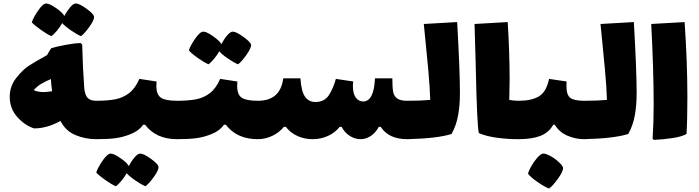

<svg xmlns="http://www.w3.org/2000/svg" viewBox="-20 -766 4024 1105"><path d="M566 -76Q566 -19 559 8Q552 35 534 35Q470 35 413.5 11Q357 -13 328 -70Q251 -27 176 -27Q123 -44 79.5 -92.5Q36 -141 36 -209Q36 -270 73.5 -317.5Q111 -365 146.5 -388Q182 -411 251 -449Q256 -458 263 -470.5Q270 -483 276 -489Q305 -498 359 -508Q413 -518 444 -518L453 -510Q456 -378 465 -258Q469 -218 485 -202Q501 -186 534 -186Q553 -186 559.5 -159Q566 -132 566 -76ZM232 -236Q244 -236 280 -241Q275 -274 273 -311Q239 -297 215.5 -282.5Q192 -268 174 -247Q199 -236 232 -236ZM446 -558Q424 -567 389.5 -590.5Q355 -614 338 -633Q326 -611 307 -588.5Q288 -566 276 -558Q252 -568 215.5 -594Q179 -620 163 -637Q170 -662 198.5 -704Q227 -746 246 -746Q265 -746 303.5 -719Q342 -692 350 -674Q367 -704 384.5 -725Q402 -746 417 -746Q436 -746 477 -716.5Q518 -687 521 -671Q524 -653 495 -612.5Q466 -572 446 -558Z M1031 -76Q1031 -19 1024 8Q1017 35 999 35Q878 35 815 -48H804Q779 -13 734 5Q690 23 647 29Q604 35 534 35Q516 35 509 8Q502 -19 502 -76Q502 -132 508.5 -159Q515 -186 534 -186Q599 -186 643.5 -194.5Q688 -203 723.5 -230.5Q759 -258 782 -312L881 -297Q880 -287 880 -271Q880 -221 906.5 -203.5Q933 -186 999 -186Q1018 -186 1024.5 -159Q1031 -132 1031 -76ZM817 306Q795 297 760.5 273.5Q726 250 709 231Q697 253 678 275.5Q659 298 647 306Q623 296 586 270Q549 244 534 227Q541 202 569.5 160Q598 118 617 118Q636 118 674.5 145Q713 172 721 190Q737 160 755 139Q773 118 787 118Q807 118 848 147.5Q889 177 892 193Q895 211 866 251.5Q837 292 817 306Z M1496 -76Q1496 -19 1489 8Q1482 35 1464 35Q1343 35 1280 -48H1269Q1244 -13 1199 5Q1155 23 1112 29Q1069 35 999 35Q981 35 974 8Q967 -19 967 -76Q967 -132 973.5 -159Q980 -186 999 -186Q1064 -186 1108.5 -194.5Q1153 -203 1188.5 -230.5Q1224 -258 1247 -312L1346 -297Q1345 -287 1345 -271Q1345 -221 1371.5 -203.5Q1398 -186 1464 -186Q1483 -186 1489.5 -159Q1496 -132 1496 -76ZM1350 -396Q1327 -405 1292.5 -428.5Q1258 -452 1242 -471Q1230 -449 1211 -426.5Q1192 -404 1180 -396Q1156 -406 1119 -432Q1082 -458 1067 -476Q1074 -501 1102.5 -542.5Q1131 -584 1150 -584Q1169 -584 1207 -557Q1245 -530 1254 -512Q1270 -542 1288 -563Q1306 -584 1320 -584Q1339 -584 1380 -554.5Q1421 -525 1425 -509Q1427 -491 1398.5 -450.5Q1370 -410 1350 -396Z M2357 -76Q2357 -19 2349.5 8Q2342 35 2324 35Q2217 35 2171 -36H2160Q2142 -2 2114 16.5Q2086 35 2055 35Q2023 35 1993.5 16.5Q1964 -2 1946 -36H1935Q1908 -2 1867 16.5Q1826 35 1779 35Q1733 35 1692.5 17Q1652 -1 1625 -36H1614Q1588 -4 1548 15.5Q1508 35 1464 35Q1446 35 1439 8Q1432 -19 1432 -76Q1432 -132 1438.5 -159Q1445 -186 1464 -186Q1594 -186 1610 -315H1709Q1714 -240 1735.5 -209.5Q1757 -179 1795 -179Q1847 -179 1872.5 -218Q1898 -257 1913 -312L2013 -297Q2011 -287 2011 -271Q2011 -227 2027.5 -204.5Q2044 -182 2070 -182Q2132 -182 2138 -315H2238Q2238 -264 2242.5 -238.5Q2247 -213 2265.5 -199.5Q2284 -186 2324 -186Q2343 -186 2350 -159Q2357 -132 2357 -76Z M2627 -230Q2627 -160 2616.5 -102Q2606 -44 2579 5Q2497 31 2324 35Q2306 35 2299 8Q2292 -19 2292 -76Q2292 -132 2298.5 -159Q2305 -186 2324 -186Q2403 -186 2456 -191Q2454 -263 2445 -361.5Q2436 -460 2426 -558L2419 -628L2611 -639Q2627 -360 2627 -230Z M2997 -76Q2997 -19 2990 8Q2983 35 2965 35Q2900 35 2838.5 26.5Q2777 18 2736 0Q2725 -42 2718 -386L2711 -628L2902 -639Q2913 -461 2913 -312Q2913 -267 2911 -191Q2940 -186 2965 -186Q2984 -186 2990.5 -159Q2997 -132 2997 -76Z M3373 -76Q3373 -19 3366 8Q3359 35 3341 35Q3293 35 3246 15Q3199 -5 3173 -48H3164Q3138 -2 3089 16.5Q3040 35 2965 35Q2947 35 2940 8Q2933 -19 2933 -76Q2933 -132 2939.5 -159Q2946 -186 2965 -186Q3038 -186 3081 -211Q3124 -236 3140 -312L3241 -297Q3240 -287 3240 -270Q3240 -220 3262 -203Q3284 -186 3341 -186Q3360 -186 3366.5 -159Q3373 -132 3373 -76ZM3019 234Q3022 218 3037 191.5Q3052 165 3071 143Q3090 121 3104 118Q3117 116 3144 130Q3171 144 3194 165Q3217 186 3220 198Q3224 216 3192.5 260.5Q3161 305 3140 319Q3115 310 3074.5 282Q3034 254 3019 234Z M3644 -230Q3644 -160 3633.5 -102Q3623 -44 3596 5Q3514 31 3341 35Q3323 35 3316 8Q3309 -19 3309 -76Q3309 -132 3315.5 -159Q3322 -186 3341 -186Q3420 -186 3473 -191Q3471 -263 3462 -361.5Q3453 -460 3443 -558L3436 -628L3628 -639Q3644 -360 3644 -230Z M3736 33Q3742 -63 3742 -165Q3742 -357 3728 -628L3920 -639Q3936 -410 3936 -205Q3936 -76 3931 5Q3906 20 3851.5 28.5Q3797 37 3743 39Z"/></svg>

Font: Lalezar
Style: Bold
Weight: 700
Designer: Borna Izadpanah
Foundry: Borna Izadpanah
Version: Version 1.003;January 24, 2021;FontCreator 13.0.0.2683 64-bi